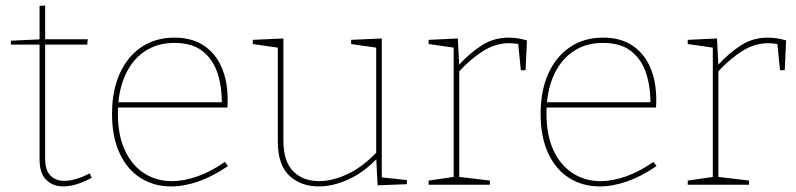

<svg xmlns="http://www.w3.org/2000/svg" viewBox="-20 -663 2856 689"><path d="M207 6Q170 6 146 -17.5Q122 -41 122 -91V-510L129 -503H19V-517L129 -522L122 -515V-642L142 -643V-515L135 -522H295L293 -503H135L142 -510V-94Q142 -52 161 -33Q180 -14 211 -14Q231 -14 254 -21Q277 -28 302 -41L309 -25Q252 6 207 6Z M594 6Q533 6 485 -24Q437 -54 409.5 -112.5Q382 -171 382 -254Q382 -337 409.5 -398.5Q437 -460 487.5 -494Q538 -528 606 -528Q669 -528 711.5 -499.5Q754 -471 775.5 -421Q797 -371 797 -305Q797 -300 797 -294Q797 -288 796 -277H391V-296H785L776 -290Q777 -349 761 -399Q745 -449 707.5 -479Q670 -509 606 -509Q543 -509 497.5 -477.5Q452 -446 427.5 -389Q403 -332 403 -256Q403 -178 428 -124Q453 -70 497 -41.5Q541 -13 597 -13Q640 -13 688.5 -30Q737 -47 787 -82L798 -67Q744 -30 692.5 -12Q641 6 594 6Z M1125 6Q1059 6 1018 -33Q977 -72 977 -154V-499L984 -491L887 -505V-520L997 -525V-159Q997 -84 1032 -48.5Q1067 -13 1126 -13Q1173 -13 1227.5 -38.5Q1282 -64 1334 -119L1330 -108V-500L1337 -491L1240 -505V-520L1350 -525V-23L1343 -27L1440 -17V-2L1335 2L1330 -98L1334 -95Q1284 -43 1229 -18.5Q1174 6 1125 6Z M1518 0V-15L1615 -29L1608 -21V-499L1615 -491L1518 -505V-520L1623 -525L1628 -424L1624 -427Q1667 -474 1710 -501Q1753 -528 1805 -528Q1837 -528 1871 -518L1866 -411H1849L1839 -512L1844 -504Q1835 -506 1825.5 -507Q1816 -508 1807 -508Q1758 -508 1713 -479.5Q1668 -451 1624 -403L1628 -414V-21L1621 -29L1738 -15V0Z M2132 6Q2071 6 2023 -24Q1975 -54 1947.5 -112.5Q1920 -171 1920 -254Q1920 -337 1947.5 -398.5Q1975 -460 2025.5 -494Q2076 -528 2144 -528Q2207 -528 2249.5 -499.5Q2292 -471 2313.5 -421Q2335 -371 2335 -305Q2335 -300 2335 -294Q2335 -288 2334 -277H1929V-296H2323L2314 -290Q2315 -349 2299 -399Q2283 -449 2245.5 -479Q2208 -509 2144 -509Q2081 -509 2035.5 -477.5Q1990 -446 1965.5 -389Q1941 -332 1941 -256Q1941 -178 1966 -124Q1991 -70 2035 -41.5Q2079 -13 2135 -13Q2178 -13 2226.5 -30Q2275 -47 2325 -82L2336 -67Q2282 -30 2230.5 -12Q2179 6 2132 6Z M2448 0V-15L2545 -29L2538 -21V-499L2545 -491L2448 -505V-520L2553 -525L2558 -424L2554 -427Q2597 -474 2640 -501Q2683 -528 2735 -528Q2767 -528 2801 -518L2796 -411H2779L2769 -512L2774 -504Q2765 -506 2755.5 -507Q2746 -508 2737 -508Q2688 -508 2643 -479.5Q2598 -451 2554 -403L2558 -414V-21L2551 -29L2668 -15V0Z"/></svg>

Font: Bitter Thin Thin
Style: Regular
Weight: 250
Version: Version 2.002